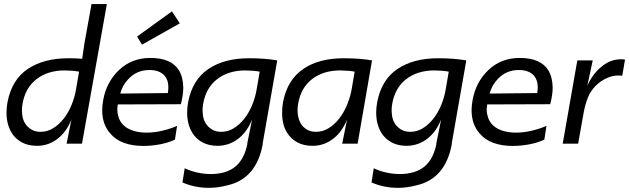

<svg xmlns="http://www.w3.org/2000/svg" viewBox="-20 -708 3100 946"><path d="M162.5 10.5Q119.5 10.5 88.2 -6.2Q57 -23 38.5 -52Q12 -94.5 12 -153.5Q12 -178.5 17 -205Q38.5 -316 117.2 -368.5Q196 -421 317 -421Q352 -421 385 -418.5L396 -494.5L431 -688H506.5L384 0H308L332 -119Q309 -62 269.5 -29Q222.5 10.5 162.5 10.5ZM180 -58.5Q213 -58.5 241.2 -75.8Q269.5 -93 292.8 -122Q316 -151 332.5 -190.8Q349 -230.5 356 -276L369.5 -355Q341.5 -360.5 298.5 -361Q216 -361 160.5 -318.5Q105 -276 91 -197Q88 -179.5 88 -162.5L89.5 -142.5Q92.5 -117 104.2 -99Q116 -81 134.8 -69.8Q153.5 -58.5 180 -58.5Z M686 11Q632.5 11 591.2 -4Q550 -19 524.5 -49Q483.5 -94 483.5 -165Q483.5 -188 488.5 -215Q504.5 -304.5 567 -363.5Q629.5 -422.5 720.5 -422.5Q824.5 -422.5 862 -361Q882 -328 883 -277Q883 -239.5 871 -194.5L560.5 -193.5Q558 -180 558 -167Q558 -150 563 -135Q570 -108.5 588.8 -90.8Q607.5 -73 636.8 -63.8Q666 -54.5 702 -54.5Q739.5 -54.5 779.2 -63.8Q819 -73 852.5 -88L842 -20Q807 -4 766.5 3.5Q726 11 686 11ZM572.5 -247 807 -249.5Q809.5 -265.5 809.5 -278.5Q809.5 -313 791.5 -334.5Q766 -363.5 715.5 -363Q654 -363 612.5 -318.5Q583 -288 572.5 -247ZM679.5 -488 655.5 -528 827 -652 866 -593Z M1009 217.5Q974.5 217.5 941.8 210.8Q909 204 879 191L890 121Q918 134.5 951.2 142Q984.5 149.5 1018 149.5Q1094 149.5 1138.8 113.5Q1183.5 77.5 1199 0H1198L1222 -119Q1199 -62 1159.5 -29Q1112.5 10 1052.5 10.5Q1009.5 10.5 978.2 -6.2Q947 -23 928.5 -52Q902 -94.5 902 -153.5Q902 -178.5 907 -205Q928.5 -316 1007.2 -368.5Q1086 -421 1207 -421Q1284.5 -421 1346 -410.5L1274 0H1275Q1244 173.5 1099 205.5Q1054 217.5 1009 217.5ZM1070 -58.5Q1103 -58.5 1131.2 -75.8Q1159.5 -93 1182.8 -122Q1206 -151 1222.5 -190.8Q1239 -230.5 1246 -276L1259.5 -355Q1231.5 -360.5 1188.5 -361Q1106 -361 1050.5 -318.5Q995 -276 981 -197Q978 -179.5 978 -162.5L979.5 -142.5Q982.5 -117 994.2 -99Q1006 -81 1024.8 -69.8Q1043.5 -58.5 1070 -58.5Z M1520 10.5Q1477 10.5 1445.8 -6.2Q1414.5 -23 1396 -52Q1369.5 -91 1370 -153.5Q1370 -178.5 1374.5 -205Q1396 -316 1475.5 -369Q1551.5 -421 1674 -421Q1752.5 -421 1813 -410.5L1742 0H1666L1690 -119Q1667 -62 1627.5 -29Q1580 10.5 1520 10.5ZM1537 -58.5Q1570 -58.5 1598.2 -75.8Q1626.5 -93 1649.8 -122Q1673 -151 1689.8 -190.8Q1706.5 -230.5 1714 -276L1727.5 -355Q1699.5 -360.5 1656 -361Q1573.5 -361 1518 -318.5Q1462.5 -276 1449 -197Q1446 -179.5 1446 -162.5L1447.5 -142.5Q1451.5 -117 1462.2 -99Q1473 -81 1491.8 -69.8Q1510.5 -58.5 1537 -58.5Z M1940.5 217.5Q1906 217.5 1873.2 210.8Q1840.5 204 1810.5 191L1821.5 121Q1849.5 134.5 1882.8 142Q1916 149.5 1949.5 149.5Q2025.5 149.5 2070.2 113.5Q2115 77.5 2130.5 0H2129.5L2153.5 -119Q2130.5 -62 2091 -29Q2044 10 1984 10.5Q1941 10.5 1909.8 -6.2Q1878.5 -23 1860 -52Q1833.5 -94.5 1833.5 -153.5Q1833.5 -178.5 1838.5 -205Q1860 -316 1938.8 -368.5Q2017.5 -421 2138.5 -421Q2216 -421 2277.5 -410.5L2205.5 0H2206.5Q2175.5 173.5 2030.5 205.5Q1985.5 217.5 1940.5 217.5ZM2001.5 -58.5Q2034.5 -58.5 2062.8 -75.8Q2091 -93 2114.2 -122Q2137.5 -151 2154 -190.8Q2170.5 -230.5 2177.5 -276L2191 -355Q2163 -360.5 2120 -361Q2037.5 -361 1982 -318.5Q1926.5 -276 1912.5 -197Q1909.5 -179.5 1909.5 -162.5L1911 -142.5Q1914 -117 1925.8 -99Q1937.5 -81 1956.2 -69.8Q1975 -58.5 2001.5 -58.5Z M2506 11Q2452.5 11 2411.2 -4Q2370 -19 2344.5 -49Q2303.5 -94 2303.5 -165Q2303.5 -188 2308.5 -215Q2324.5 -304.5 2387 -363.5Q2449.5 -422.5 2540.5 -422.5Q2644.5 -422.5 2682 -361Q2702 -328 2703 -277Q2703 -239.5 2691 -194.5L2380.5 -193.5Q2378 -180 2378 -167Q2378 -150 2383 -135Q2390 -108.5 2408.8 -90.8Q2427.5 -73 2456.8 -63.8Q2486 -54.5 2522 -54.5Q2559.5 -54.5 2599.2 -63.8Q2639 -73 2672.5 -88L2662 -20Q2627 -4 2586.5 3.5Q2546 11 2506 11ZM2392.5 -247 2627 -249.5Q2629.5 -265.5 2629.5 -278.5Q2629.5 -313 2611.5 -334.5Q2586 -363.5 2535.5 -363Q2474 -363 2432.5 -318.5Q2403 -288 2392.5 -247Z M2828.5 0H2752.5L2824.5 -410.5H2900.5L2873.5 -284Q2882.5 -307 2902 -335Q2921.5 -363 2949.5 -384Q2990.5 -416 3039.5 -416Q3050.5 -416 3059.5 -414.5L3046 -335L3027.5 -336Q2999.5 -336 2973.5 -325Q2939 -310 2913.8 -284.2Q2888.5 -258.5 2875.8 -225.2Q2863 -192 2856.5 -157Z"/></svg>

Font: Lucymar Sans
Style: Italic
Weight: 400
Italic angle: -10°
Foundry: The League of Moveable Type (original font) / Main changes by Cristiano Sobral with portions from Mirco Monsees
Version: Version 2.00;August 30, 2020;FontCreator 13.0.0.2681 64-bit